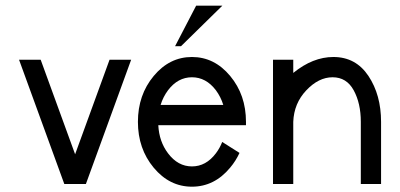

<svg xmlns="http://www.w3.org/2000/svg" viewBox="-20 -665 1446 694"><path d="M290.5 0H212.4L48.8 -449.2H127L251.5 -107.4L376 -449.2H454.1Z M673.8 9.8Q592.8 9.8 535.6 -58.8Q478.5 -127.4 478.5 -224.6Q478.5 -321.8 535.6 -390.4Q592.8 -459 673.8 -459Q754.9 -459 812 -390.4Q869.1 -321.8 869.1 -224.6V-212.4H552.2Q555.2 -153.3 587.4 -110.8Q623 -63.5 673.8 -63.5Q724.6 -63.5 760.3 -110.8Q774.4 -129.4 783.2 -151.9L845.7 -112.3Q832.5 -83.5 812 -59.1Q754.9 9.8 673.8 9.8ZM787.1 -285.6Q778.3 -314.5 760.3 -338.9Q724.6 -385.7 673.8 -385.7Q623 -385.7 587.4 -338.9Q569.3 -314.5 560.5 -285.6Z M634.3 -498H612.8L689 -644.5H783.7Z M1357.4 0H1284.2V-224.6Q1284.2 -291.5 1258.5 -338.6Q1232.9 -385.7 1182.1 -385.7Q1131.8 -385.7 1087.2 -338.6Q1042.5 -291.5 1040 -224.6V0H966.8V-449.2H1040V-401.4Q1110.8 -459 1185.1 -459Q1266.1 -459 1311.8 -390.4Q1357.4 -321.8 1357.4 -224.6Z"/></svg>

Font: Catrinity
Style: Regular
Weight: 400
Designer: Alexander Lange
Foundry: High-Logic / Made with FontCreator
Version: Version 2.090;May 20, 2024;FontCreator 15.0.0.2974 64-bit